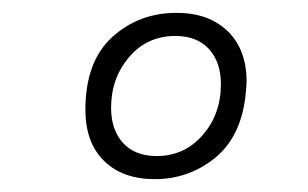

<svg xmlns="http://www.w3.org/2000/svg" viewBox="-20 -684 480 299"><path d="M113 -513Q113 -588 154.5 -626Q196 -664 255 -664Q305 -664 334.5 -635.5Q364 -607 364 -557Q364 -550 362 -532Q354 -469 313.5 -437Q273 -405 221 -405Q171 -405 142 -433.5Q113 -462 113 -513ZM324 -553Q324 -587 305.5 -607.5Q287 -628 253 -628Q209 -628 181 -595Q153 -562 153 -516Q153 -482 171.5 -461.5Q190 -441 224 -441Q267 -441 295.5 -473.5Q324 -506 324 -553Z"/></svg>

Font: Bellota Text Light
Style: Italic
Weight: 300
Italic angle: -7.5°
Designer: Kemie Guaida
Foundry: Kemie Guaida
Version: Version 4.001